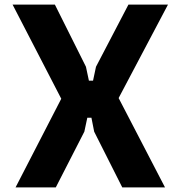

<svg xmlns="http://www.w3.org/2000/svg" viewBox="-20 -820 790 840"><path d="M48 0 248 -388 35 -800H220L356 -528L369 -467H387L400 -528L542 -800H715L499 -391L702 0H515L392 -244L380 -305H362L349 -244L224 0Z"/></svg>

Font: Martian Mono SemiExpanded
Style: Bold
Weight: 700
Width: 6
Designer: Roman Shamin
Foundry: Evil Martians
Version: Version 1.000